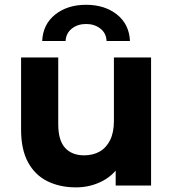

<svg xmlns="http://www.w3.org/2000/svg" viewBox="-20 -779 727 806"><path d="M299.1 7.6Q231.7 7.6 179.5 -18Q127.3 -43.6 97.9 -97.4Q68.5 -151.2 68.5 -234.1V-537.9H224.5V-257.5Q224.5 -189.8 253.2 -158.3Q281.8 -126.9 333.5 -126.9Q369.8 -126.9 397.9 -142.5Q425.9 -158.2 442.1 -190.5Q458.2 -222.8 458.2 -271.9V-537.9H614.2V0H465.6V-148.3L493.5 -104.7Q465.7 -49.2 413.4 -20.8Q361.1 7.6 299.1 7.6ZM157.1 -607Q160.5 -677.6 212 -718.2Q263.4 -758.9 341.4 -758.9Q419.3 -758.9 470.8 -718.2Q522.2 -677.6 525.6 -607H427.4Q426 -639.8 401.3 -659Q376.6 -678.3 341.4 -678.3Q306.1 -678.3 281.7 -659Q257.3 -639.8 255.3 -607Z"/></svg>

Font: Montserrat Thin
Style: Regular
Weight: 100
Designer: Julieta Ulanovsky
Foundry: Julieta Ulanovsky
Version: Version 9.000